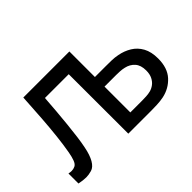

<svg xmlns="http://www.w3.org/2000/svg" viewBox="-98 -787 1039 1039"><g transform="rotate(-45 422.0 -267.0)"><path d="M20 0V-76.5Q32.5 -74 42.5 -74Q56.5 -74 69 -80.2Q81.5 -86.5 89 -106Q96.5 -125.5 102 -156Q110.5 -203.5 117 -262Q123.5 -320.5 128.5 -390.2Q133.5 -460 138 -540H490.5V-344.5H573Q595.5 -344.5 618.5 -344Q641.5 -343.5 663.5 -339Q702 -332 734 -312.5Q766 -293 784.8 -258.8Q803.5 -224.5 803.5 -173.5Q803.5 -101 766 -60Q728.5 -19 672.5 -7Q647.5 -2 620.8 -1Q594 0 578 0H401.5L401 -455.5H219Q216 -409.5 211.8 -361Q207.5 -312.5 203 -266.8Q198.5 -221 193.2 -181.8Q188 -142.5 182 -114Q172.5 -65 155.5 -35.8Q138.5 -6.5 115.5 0Q92.5 6.5 74 6.5Q50.5 6.5 20 0ZM490.5 -73.5H579.5Q596 -73.5 613.2 -74.5Q630.5 -75.5 646 -79.5Q662.5 -84 677.5 -95.2Q692.5 -106.5 702.2 -125.8Q712 -145 712 -173.5Q712 -214 692 -236.2Q672 -258.5 640.5 -265.5Q624 -269.5 606.8 -270.2Q589.5 -271 579.5 -271H490.5Z"/></g></svg>

Font: Cns Manrope Med
Style: Regular
Weight: 500
Designer: Mikhail Sharanda
Foundry: Mikhail Sharanda
Version: Version 4.504